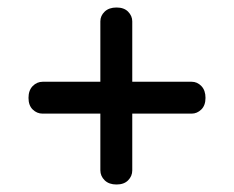

<svg xmlns="http://www.w3.org/2000/svg" viewBox="-20 -602 624 512"><path d="M56 -341Q56 -361 67.2 -372.5Q78.5 -384 94 -384H491Q506 -384 517 -372.5Q528 -361 528 -341Q528 -321 516.8 -310Q505.5 -299 491 -299H93.5Q78.5 -299 67.2 -310Q56 -321 56 -341ZM290.7 -110Q270.6 -110 259.1 -121.2Q247.6 -132.5 247.6 -148V-545Q247.6 -560 259.1 -571Q270.6 -582 290.7 -582Q310.7 -582 321.7 -570.8Q332.7 -559.5 332.7 -545V-147.5Q332.7 -132.5 321.7 -121.2Q310.7 -110 290.7 -110Z"/></svg>

Font: Fraunces 9pt S050
Style: Bold
Weight: 700
Version: Version 1.000; ttfautohint (v1.8.3)